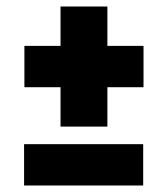

<svg xmlns="http://www.w3.org/2000/svg" viewBox="-20 -586 516 590"><path d="M54 -16V-143H420V-16ZM421 -445V-318H310V-197H166V-318H55V-445H166V-566H310V-445Z"/></svg>

Font: Boldmen
Style: Bold
Weight: 700
Designer: Matt McInerney, Pablo Impallari, Rodrigo Fuenzalida
Foundry: LIVING CONCEPT
Version: Version 1.000